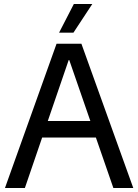

<svg xmlns="http://www.w3.org/2000/svg" viewBox="-20 -945 695 965"><path d="M443.8 -924.8 349.1 -780.8H276.9L351.1 -924.8ZM549.8 0 461.9 -253.9H191.9L105 0H4.9L264.2 -725.1H389.2L649.9 0ZM220.2 -336.9H434.1L328.1 -643.1H325.2Z"/></svg>

Font: Stilu
Style: Regular
Weight: 400
Designer: Genilson Lima Santos
Foundry: Genilson Lima Santos
Version: Version 1.200;PS 001.200;hotconv 1.0.88;makeotf.lib2.5.64775